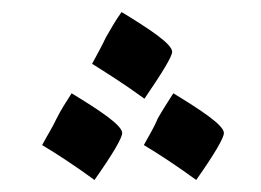

<svg xmlns="http://www.w3.org/2000/svg" viewBox="-20 -371 433 319"><path d="M220 -207C250 -251 266 -277 266 -285C266 -298 228 -323 182 -351C172 -337 164 -323 156 -309C149 -294 141 -280 133 -265C157 -250 187 -231 220 -207ZM137 -72C168 -116 183 -142 183 -150C183 -163 145 -188 99 -216C90 -202 81 -188 74 -174C67 -159 58 -145 50 -130C75 -115 104 -96 137 -72ZM306 -72C337 -116 352 -142 352 -150C352 -163 314 -188 268 -216C259 -202 250 -188 242 -174C236 -159 227 -145 219 -130C244 -115 273 -96 306 -72Z"/></svg>

Font: Noto Naskh Arabic UI Medium
Style: Regular
Weight: 500
Designer: Monotype Design Team, David Williams, Mohamad Dakak and Nizar Qandah
Foundry: Monotype Imaging Inc.
Version: Version 2.014